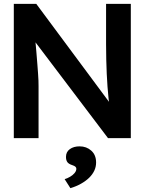

<svg xmlns="http://www.w3.org/2000/svg" viewBox="-20 -720 838 1001"><path d="M52 0V-700H169L575 -153L553 -149Q549 -177 546 -206.5Q543 -236 540.5 -268Q538 -300 536.5 -335Q535 -370 534 -408.5Q533 -447 533 -490V-700H662V0H543L135 -539L161 -546Q166 -490 169.5 -450.5Q173 -411 175 -382.5Q177 -354 178.5 -335Q180 -316 180.5 -300.5Q181 -285 181 -271V0ZM317 214Q331 210 345.5 201.5Q360 193 369 182Q378 171 378 160Q378 154 373.5 149.5Q369 145 357 141Q338 135 331 125Q324 115 324 98Q324 72 344 57.5Q364 43 395 43Q431 43 456 65.5Q481 88 481 127Q481 150 471.5 170Q462 190 444.5 207Q427 224 402 238Q377 252 347 261Z"/></svg>

Font: Our Lexend Medium
Style: Regular
Weight: 500
Designer: Bonnie Shaver-Troup, Thomas Jockin
Foundry: Lexend
Version: Version 1.007